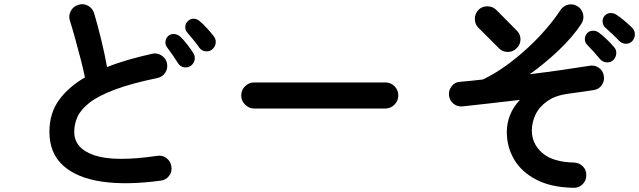

<svg xmlns="http://www.w3.org/2000/svg" viewBox="-20 -830 3040 913"><path d="M744 29Q582 51 463.5 33.5Q345 16 280 -43Q215 -102 215 -203Q215 -291 260 -353.5Q305 -416 384 -462Q376 -501 363 -551Q350 -601 336.5 -650Q323 -699 312 -733Q305 -757 317 -778.5Q329 -800 353 -807Q377 -815 399 -802.5Q421 -790 428 -766Q445 -708 461.5 -640.5Q478 -573 489 -511Q536 -530 590 -545.5Q644 -561 702 -574Q726 -580 747 -567Q768 -554 774 -530Q779 -505 766 -484.5Q753 -464 728 -459Q603 -433 525 -403.5Q447 -374 405.5 -341.5Q364 -309 348.5 -274.5Q333 -240 333 -203Q333 -124 429 -91.5Q525 -59 728 -89Q753 -93 772.5 -77.5Q792 -62 795 -38Q799 -13 784 6.5Q769 26 744 29ZM887 -517Q873 -507 855 -510Q837 -513 827 -529Q817 -545 801.5 -567.5Q786 -590 773 -607Q765 -618 767 -634Q769 -650 782 -661Q795 -670 810.5 -668Q826 -666 838 -655Q852 -642 870 -619Q888 -596 899 -578Q909 -562 905.5 -545Q902 -528 887 -517ZM989 -595Q976 -584 957.5 -586Q939 -588 928 -603Q918 -618 900.5 -639.5Q883 -661 869 -677Q860 -688 861 -704Q862 -720 875 -731Q887 -742 902.5 -741Q918 -740 930 -729Q945 -717 964.5 -695.5Q984 -674 997 -657Q1008 -642 1005.5 -624.5Q1003 -607 989 -595Z M1189 -314Q1164 -314 1145.5 -332.5Q1127 -351 1127 -376Q1127 -402 1145.5 -420Q1164 -438 1189 -438H1812Q1838 -438 1856 -420Q1874 -402 1874 -376Q1874 -351 1856 -332.5Q1838 -314 1812 -314Z M2707 63Q2601 61 2530.5 24.5Q2460 -12 2425 -71.5Q2390 -131 2390 -202Q2390 -288 2452 -355Q2377 -346 2305 -338Q2233 -330 2179 -324Q2154 -322 2135.5 -337.5Q2117 -353 2115 -378Q2113 -402 2128.5 -421Q2144 -440 2168 -441Q2194 -443 2221.5 -446Q2249 -449 2276 -452Q2331 -478 2384.5 -516.5Q2438 -555 2487 -600Q2536 -645 2576.5 -692Q2617 -739 2645 -782Q2659 -803 2683 -808Q2707 -813 2728 -799Q2748 -786 2753 -761.5Q2758 -737 2744 -716Q2704 -655 2638.5 -592.5Q2573 -530 2499 -477Q2580 -487 2653.5 -497.5Q2727 -508 2782 -517Q2806 -522 2826.5 -508.5Q2847 -495 2851 -471Q2856 -447 2842.5 -426.5Q2829 -406 2805 -402Q2782 -398 2752 -394Q2722 -390 2687 -385Q2622 -377 2583 -349.5Q2544 -322 2526.5 -285Q2509 -248 2509 -209Q2509 -146 2559 -102.5Q2609 -59 2710 -57Q2735 -56 2752 -38.5Q2769 -21 2768 4Q2768 29 2750 46.5Q2732 64 2707 63ZM2353 -600 2255 -698Q2238 -715 2238 -740Q2238 -765 2255 -783Q2272 -800 2297 -800Q2322 -800 2340 -783L2437 -685Q2455 -668 2455 -643Q2455 -618 2437 -601Q2420 -583 2395 -583Q2370 -583 2353 -600ZM2925 -635Q2912 -649 2892.5 -667.5Q2873 -686 2857 -700Q2847 -710 2845.5 -726Q2844 -742 2855 -755Q2866 -767 2881.5 -768Q2897 -769 2911 -760Q2927 -750 2949 -731.5Q2971 -713 2987 -697Q2999 -684 2999 -666.5Q2999 -649 2987 -635Q2975 -622 2956.5 -622Q2938 -622 2925 -635ZM2896 -544Q2883 -532 2864.5 -533.5Q2846 -535 2834 -548Q2822 -563 2804 -583Q2786 -603 2771 -618Q2761 -629 2761 -644.5Q2761 -660 2773 -673Q2784 -684 2800 -684Q2816 -684 2829 -674Q2844 -663 2865 -643Q2886 -623 2900 -606Q2912 -593 2910.5 -575Q2909 -557 2896 -544Z"/></svg>

Font: Zen Maru Gothic
Style: Bold
Weight: 700
Designer: Yoshimichi Ohira
Foundry: Positype
Version: Version 1.001